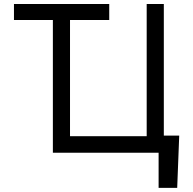

<svg xmlns="http://www.w3.org/2000/svg" viewBox="-20 -747 942 939"><path d="M514.2 -727.3H48.3V-649.1H238.6V0H755.7V171.9H846.6L856.5 -83.8H781.2V-727.3H697.4V-81H322.4V-649.1H514.2Z"/></svg>

Font: Magic Ui Pro
Style: Regular
Weight: 400
Designer: Stefan Endress, Andreas Faust
Version: Version 1.000;FEAKit 1.0